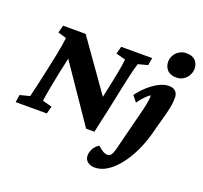

<svg xmlns="http://www.w3.org/2000/svg" viewBox="-156 -853 1320 1250"><g transform="rotate(20 503.5 -228.0)"><path d="M507.8 -192.4 535.2 -321.3Q544.9 -367.2 551.8 -402.8Q558.6 -438.5 562.5 -463.9Q566.4 -489.3 567.4 -503.9L502 -521.5L515.6 -573.2H730.5L721.7 -521.5L655.3 -503.9Q650.4 -489.3 643.1 -461.4Q635.7 -433.6 627.9 -397.5Q620.1 -361.3 611.3 -321.3L575.2 -149.4Q563.5 -100.6 556.2 -64.5Q548.8 -28.3 541 5.9H483.4L178.7 -440.4H230.5L192.4 -264.6Q180.7 -207 173.3 -167Q166 -127 162.1 -103.5Q158.2 -80.1 157.2 -69.3L222.7 -51.8L209 0H-6.8L1 -51.8L68.4 -69.3Q73.2 -87.9 85.4 -139.2Q97.7 -190.4 113.3 -264.6L138.7 -384.8Q145.5 -417 150.9 -451.2Q156.2 -485.4 158.2 -503.9L99.6 -521.5L113.3 -573.2H269.5L539.1 -192.4ZM942.4 -273.4 897.5 -106.4Q879.9 -43 851.6 16.6Q823.2 76.2 786.6 123Q750 169.9 708 197.3Q666 224.6 621.1 224.6Q591.8 224.6 571.8 209Q551.8 193.4 551.8 165Q551.8 143.6 564.5 119.1Q577.1 94.7 602.5 80.1Q626 101.6 641.1 109.9Q656.2 118.2 670.9 118.2Q682.6 118.2 690.4 111.8Q698.2 105.5 705.1 88.4Q711.9 71.3 719.7 38.1L791 -244.1Q796.9 -266.6 801.3 -294.9Q805.7 -323.2 805.7 -342.8Q787.1 -331.1 768.6 -312Q750 -293 730.5 -264.6L697.3 -305.7Q721.7 -339.8 755.4 -370.6Q789.1 -401.4 825.7 -420.9Q862.3 -440.4 896.5 -440.4Q926.8 -440.4 942.4 -424.3Q958 -408.2 958 -381.8Q958 -368.2 956.5 -350.1Q955.1 -332 951.2 -312.5Q947.3 -293 942.4 -273.4ZM919.9 -507.8Q877.9 -507.8 856.9 -531.2Q835.9 -554.7 835.9 -587.9Q835.9 -611.3 848.1 -632.3Q860.4 -653.3 881.8 -666.5Q903.3 -679.7 930.7 -679.7Q972.7 -679.7 993.2 -657.2Q1013.7 -634.8 1013.7 -601.6Q1013.7 -579.1 1002 -557.1Q990.2 -535.2 969.2 -521.5Q948.2 -507.8 919.9 -507.8Z"/></g></svg>

Font: Crimson Pro ExtraBold
Style: Italic
Weight: 800
Italic angle: -12°
Designer: Jacques Le Bailly
Foundry: Baron von Fonthausen
Version: Version 1.003